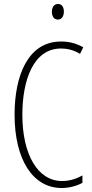

<svg xmlns="http://www.w3.org/2000/svg" viewBox="-20 -932 461 962"><path d="M271 -912C249 -912 240 -894 240 -873C240 -851 250 -834 270 -834C289 -834 300 -850 300 -874C300 -894 292 -912 271 -912ZM286 -689C315 -689 349 -682 381 -662L397 -695C362 -715 326 -724 286 -724C119 -724 53 -551 53 -358C53 -130 146 10 289 10C328 10 366 -1 393 -16V-53C370 -40 335 -25 291 -25C169 -25 92 -158 92 -357C92 -526 145 -689 286 -689Z"/></svg>

Font: Noto Sans Lao UI ExtCond ExtLt
Style: Regular
Weight: 200
Width: 2
Designer: Monotype Design Team
Foundry: Monotype Imaging Inc.
Version: Version 2.000